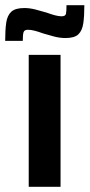

<svg xmlns="http://www.w3.org/2000/svg" viewBox="-63 -722 346 742"><path d="M48 0V-510H171V0ZM-43 -564Q-43 -606 -39 -634Q-35 -662 -19.5 -676.5Q-4 -691 31 -691Q52 -691 75 -685Q98 -679 118 -673Q134 -667 149 -663Q164 -659 175 -659Q190 -659 192 -669Q194 -679 194 -702H263Q263 -661 259 -632.5Q255 -604 240 -589.5Q225 -575 190 -575Q168 -575 145.5 -581Q123 -587 103 -593Q87 -599 72 -603Q57 -607 45 -607Q31 -607 28 -597.5Q25 -588 25 -564Z"/></svg>

Font: Saira Condensed
Style: Bold
Weight: 700
Width: 3
Designer: Hector Gatti with collaboration of the Omnibus-Type team
Foundry: Omnibus-Type
Version: Version 1.101